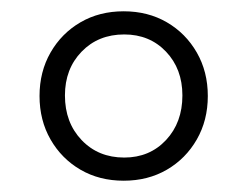

<svg xmlns="http://www.w3.org/2000/svg" viewBox="-20 -712 438 340"><path d="M199 -392Q156 -392 122.5 -411.5Q89 -431 69.5 -465Q50 -499 50 -542Q50 -585 69.5 -619Q89 -653 122.5 -672.5Q156 -692 199 -692Q242 -692 275.5 -672.5Q309 -653 328.5 -619Q348 -585 348 -542Q348 -499 328.5 -465Q309 -431 275.5 -411.5Q242 -392 199 -392ZM200 -433Q245 -433 274 -464Q303 -495 303 -543Q303 -590 274 -620.5Q245 -651 200 -651Q154 -651 124.5 -620.5Q95 -590 95 -543Q95 -495 124.5 -464Q154 -433 200 -433Z"/></svg>

Font: Outfit ExtraLight
Style: Regular
Weight: 200
Designer: Rodrigo Fuenzalida
Foundry: fragTYPE
Version: Version 1.100; ttfautohint (v1.8.4.7-5d5b);gftools[0.9.27]